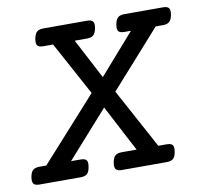

<svg xmlns="http://www.w3.org/2000/svg" viewBox="-74 -653 766 727"><g transform="rotate(-10 309.5 -290.0)"><path d="M126 -513.2Q109.4 -513.2 103.5 -520.5Q97.7 -527.8 101.1 -546.4Q104.5 -564.9 112.8 -572.3Q121.1 -579.6 137.7 -579.6H305.7Q322.3 -579.6 328.1 -572.3Q334 -564.9 330.6 -546.4Q327.1 -527.8 318.8 -520.5Q310.5 -513.2 293.9 -513.2H246.6L327.6 -358.9L462.9 -513.2H437.5Q420.9 -513.2 415 -520.5Q409.2 -527.8 412.6 -546.4Q416 -564.9 424.3 -572.3Q432.6 -579.6 449.2 -579.6H597.7Q614.3 -579.6 620.1 -572.3Q626 -564.9 622.6 -546.4Q619.1 -527.8 610.8 -520.5Q602.5 -513.2 585.9 -513.2H558.1L364.7 -296.4L489.3 -66.4H521.5Q538.1 -66.4 543.9 -59.1Q549.8 -51.8 546.4 -33.2Q543.5 -14.6 535.2 -7.3Q526.9 0 510.3 0H337.4Q320.8 0 314.9 -7.3Q309.1 -14.6 312 -33.2Q315.4 -51.8 323.7 -59.1Q332 -66.4 348.6 -66.4H405.8L312.5 -244.6L153.8 -66.4H190.4Q207 -66.4 212.9 -59.1Q218.8 -51.8 215.3 -33.2Q212.4 -14.6 204.1 -7.3Q195.8 0 179.2 0H21Q4.4 0 -1.5 -7.3Q-7.3 -14.6 -4.4 -33.2Q-1 -51.8 7.3 -59.1Q15.6 -66.4 32.2 -66.4H58.6L275.4 -307.1L163.6 -513.2Z"/></g></svg>

Font: Courier Prime
Style: Italic
Weight: 400
Monospace: yes
Designer: Alan Dague-Greene
Foundry: Quote-Unquote Apps
Version: Version 1.202